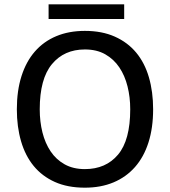

<svg xmlns="http://www.w3.org/2000/svg" viewBox="-20 -856 787 889"><path d="M58 -350Q58 -436 79.5 -503.5Q101 -571 141.5 -617.5Q182 -664 240.5 -688.5Q299 -713 373 -713Q452 -713 511.5 -686.5Q571 -660 610.5 -612.5Q650 -565 669.5 -498Q689 -431 689 -350Q689 -264 667.5 -196.5Q646 -129 605 -82.5Q564 -36 505.5 -11.5Q447 13 373 13Q293 13 234 -13.5Q175 -40 136 -87.5Q97 -135 77.5 -202Q58 -269 58 -350ZM164 -350Q164 -293 176.5 -243Q189 -193 214.5 -155Q240 -117 279.5 -95Q319 -73 373 -73Q470 -73 526.5 -140Q583 -207 583 -350Q583 -406 570.5 -456Q558 -506 532.5 -544Q507 -582 467.5 -604.5Q428 -627 373 -627Q277 -627 220.5 -559Q164 -491 164 -350ZM205 -836H555V-768H205Z"/></svg>

Font: PT Sans Caption
Style: Regular
Weight: 400
Designer: A.Korolkova, O.Umpeleva, V.Yefimov
Foundry: ParaType Ltd
Version: Version 2.004W OFL